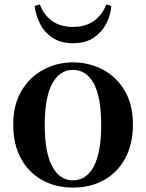

<svg xmlns="http://www.w3.org/2000/svg" viewBox="-20 -835 663 871"><path d="M311 16Q232 16 170.5 -18.5Q109 -53 74.5 -117Q40 -181 40 -270Q40 -359 77 -422Q114 -485 176 -518.5Q238 -552 311 -552Q385 -552 447 -519Q509 -486 546 -423Q583 -360 583 -270Q583 -181 548 -116.5Q513 -52 451.5 -18Q390 16 311 16ZM311 -17Q372 -17 405.5 -80Q439 -143 439 -268Q439 -394 405.5 -456Q372 -518 311 -518Q251 -518 217 -456Q183 -394 183 -268Q183 -143 217 -80Q251 -17 311 -17ZM137 -808 161 -815Q177 -769 215 -741Q253 -713 311 -713Q370 -713 408 -741.5Q446 -770 462 -815L485 -808Q482 -767 462.5 -728.5Q443 -690 406 -664.5Q369 -639 311 -639Q254 -639 217 -664.5Q180 -690 161 -728.5Q142 -767 137 -808Z"/></svg>

Font: Noto Serif TC
Style: Bold
Weight: 700
Designer: Ryoko NISHIZUKA 西塚涼子 (kana & ideographs); Frank Grießhammer (Latin, Greek & Cyrillic); Wenlong ZHANG 张文龙 (bopomofo); San
Foundry: Adobe
Version: Version 2.002-H1;hotconv 1.1.0;makeotfexe 2.6.0